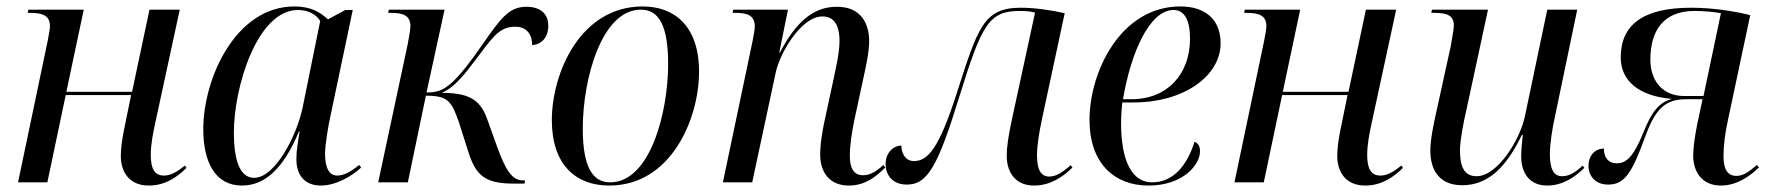

<svg xmlns="http://www.w3.org/2000/svg" viewBox="-20 -566 5502 596"><path d="M442 10C494 10 532 -18 559 -45L554 -52C529 -32 510 -21 489 -21C459 -21 448 -44 448 -85C448 -116 454 -149 464 -194L538 -536H444L390 -281H186L240 -536H68L66 -526H74C112 -526 135 -518 135 -485C135 -477 132 -459 128 -439L36 0H127L184 -271H387L368 -178C359 -137 355 -104 355 -82C355 -35 379 10 442 10Z M731 10C804 10 861 -45 908 -158H910C905 -124 900 -101 900 -72C900 -20 928 10 976 10C1024 10 1075 -21 1101 -46L1095 -54C1069 -33 1048 -21 1027 -21C1002 -21 989 -44 989 -89C989 -118 1000 -181 1006 -207L1075 -535H1052L998 -506C974 -528 945 -546 894 -546C711 -546 611 -322 611 -165C611 -63 648 10 731 10ZM769 -14C731 -14 706 -54 706 -155C706 -295 778 -535 905 -535C933 -535 960 -524 974 -501L920 -235C901 -142 833 -14 769 -14Z M1577 4H1608L1610 -6H1604C1570 -6 1550 -36 1523 -111L1491 -200C1468 -262 1428 -277 1352 -278C1392 -296 1420 -332 1469 -397C1517 -463 1538 -483 1580 -483C1616 -483 1632 -458 1632 -426C1662 -428 1682 -451 1682 -486C1682 -522 1659 -545 1614 -545C1558 -545 1532 -505 1479 -430C1442 -376 1408 -332 1381 -308C1354 -285 1337 -279 1304 -279L1360 -536H1187L1185 -526H1195C1229 -526 1254 -519 1254 -485C1254 -472 1249 -448 1245 -426L1154 0H1246L1302 -269C1372 -269 1382 -251 1405 -185L1434 -94C1458 -19 1487 4 1577 4Z M1871 10C2065 10 2150 -200 2150 -343C2150 -487 2072 -546 1975 -546C1782 -546 1693 -340 1693 -193C1693 -56 1766 10 1871 10ZM1874 0C1821 0 1789 -45 1789 -167C1789 -319 1847 -536 1969 -536C2026 -536 2054 -486 2054 -367C2054 -219 1999 0 1874 0Z M2615 10C2664 10 2698 -16 2728 -46L2722 -54C2700 -33 2680 -22 2659 -22C2631 -22 2618 -43 2618 -82C2618 -115 2624 -154 2632 -193L2660 -323C2668 -360 2678 -404 2678 -438C2678 -494 2652 -545 2578 -545C2506 -545 2452 -500 2401 -403H2399L2426 -536H2256L2254 -526H2264C2300 -526 2323 -518 2323 -484C2323 -476 2320 -457 2316 -438L2224 0H2315L2388 -341C2400 -399 2466 -515 2533 -515C2580 -515 2586 -469 2586 -439C2586 -399 2572 -344 2567 -318L2545 -216C2532 -160 2526 -118 2526 -86C2526 -29 2557 10 2615 10Z M3190 10C3240 10 3280 -17 3309 -46L3304 -53C3275 -29 3258 -18 3237 -18C3210 -18 3199 -41 3199 -84C3199 -115 3206 -156 3214 -194L3285 -525C3241 -535 3191 -542 3148 -542C3033 -542 3015 -479 2950 -277C2895 -105 2860 -66 2817 -66C2790 -66 2778 -91 2778 -114C2754 -114 2729 -93 2729 -56C2729 -26 2748 7 2795 7C2859 7 2891 -49 2958 -266C3028 -492 3050 -532 3146 -532C3162 -532 3178 -531 3193 -527L3120 -190C3110 -143 3105 -108 3105 -83C3105 -32 3131 10 3190 10Z M3545 10C3653 10 3705 -55 3705 -96C3705 -114 3698 -122 3688 -126C3665 -53 3623 0 3556 0C3494 0 3460 -66 3460 -184C3460 -204 3462 -233 3464 -248H3500C3653 -248 3769 -329 3769 -432C3769 -504 3723 -546 3644 -546C3458 -546 3362 -342 3362 -194C3362 -57 3441 10 3545 10ZM3492 -258H3466C3490 -401 3548 -535 3623 -535C3656 -535 3674 -505 3674 -446C3674 -336 3604 -258 3492 -258Z M4218 10C4270 10 4308 -18 4335 -45L4330 -52C4305 -32 4286 -21 4265 -21C4235 -21 4224 -44 4224 -85C4224 -116 4230 -149 4240 -194L4314 -536H4220L4166 -281H3962L4016 -536H3844L3842 -526H3850C3888 -526 3911 -518 3911 -485C3911 -477 3908 -459 3904 -439L3812 0H3903L3960 -271H4163L4144 -178C4135 -137 4131 -104 4131 -82C4131 -35 4155 10 4218 10Z M4783 10C4832 10 4871 -18 4898 -45L4893 -52C4870 -31 4852 -19 4829 -19C4802 -19 4791 -43 4791 -88C4791 -116 4799 -171 4806 -200L4876 -536H4783L4714 -207C4699 -132 4628 -19 4564 -19C4525 -19 4512 -48 4512 -100C4512 -129 4523 -187 4532 -225L4599 -536H4425L4423 -526H4434C4470 -526 4493 -519 4493 -487C4493 -475 4487 -445 4483 -421L4438 -216C4430 -180 4420 -132 4420 -99C4420 -40 4446 9 4519 9C4602 9 4657 -50 4704 -147H4707C4704 -123 4702 -97 4702 -80C4702 -30 4727 10 4783 10Z M5322 10C5371 10 5412 -19 5440 -46L5434 -54C5409 -33 5392 -20 5370 -20C5342 -20 5330 -42 5330 -81C5330 -114 5335 -154 5344 -194L5413 -519C5365 -531 5298 -542 5229 -542C5079 -542 5011 -488 5011 -388C5011 -318 5063 -268 5170 -259C5131 -248 5108 -222 5081 -154C5053 -85 5031 -59 4999 -59C4972 -59 4958 -78 4959 -105C4933 -105 4911 -85 4911 -51C4911 -20 4932 7 4972 7C5025 7 5047 -32 5089 -147C5121 -234 5154 -258 5215 -258H5265L5248 -178C5240 -138 5236 -105 5236 -83C5236 -34 5262 10 5322 10ZM5207 -268C5146 -268 5103 -310 5103 -381C5103 -469 5142 -532 5240 -532C5269 -532 5301 -529 5322 -525L5268 -268Z"/></svg>

Font: Noto Serif Display SemiCondensed
Style: Italic
Weight: 400
Width: 4
Italic angle: -12°
Designer: Monotype Design Team
Foundry: Monotype Imaging Inc.
Version: Version 2.009